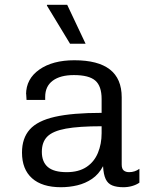

<svg xmlns="http://www.w3.org/2000/svg" viewBox="-20 -773 640 803"><path d="M235 10Q156 10 114 -27.5Q72 -65 72 -135Q72 -195 104.5 -231.5Q137 -268 210 -284.5Q283 -301 405 -301V-359Q405 -413 378.5 -436Q352 -459 289 -459Q232 -459 200.5 -435.5Q169 -412 169 -368V-355H91Q90 -374 89.5 -379.5Q89 -385 89 -384Q89 -383 89 -380Q89 -377 89 -378Q89 -443 144.5 -482Q200 -521 291 -521Q390 -521 439.5 -482.5Q489 -444 489 -366V-85Q489 -67 497.5 -60Q506 -53 520 -53Q544 -53 563 -67V-9Q550 0 532.5 5Q515 10 496 10Q468 10 449.5 2.5Q431 -5 422 -24Q413 -43 411 -78Q393 -44 365 -25Q337 -6 303.5 2Q270 10 235 10ZM259 -53Q309 -53 341.5 -74.5Q374 -96 389.5 -133.5Q405 -171 405 -216V-245Q310 -245 255.5 -235Q201 -225 178 -202Q155 -179 155 -138Q155 -96 180 -74.5Q205 -53 259 -53ZM273 -590 176 -750 177 -753H261L338 -590Z"/></svg>

Font: Chivo Mono Light
Style: Regular
Weight: 300
Monospace: yes
Designer: Hector Gatti
Foundry: Omnibus-Type
Version: Version 1.008